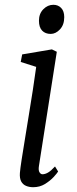

<svg xmlns="http://www.w3.org/2000/svg" viewBox="-20 -771 322 801"><path d="M118.5 10Q101.5 10 88.2 4.2Q75 -1.5 68.2 -14.5Q61.5 -27.5 63 -49.5Q64.5 -68 70.2 -104.8Q76 -141.5 83.8 -189.5Q91.5 -237.5 100.2 -290.5Q109 -343.5 117 -395.5Q125 -447.5 131 -492L66.5 -512.5L72.5 -544L196.5 -565L217 -555L142.5 -79Q139.5 -60.5 144.8 -52.2Q150 -44 157 -44Q168 -44 180.2 -51Q192.5 -58 209.5 -76.5L222.5 -55.5Q218 -48 203.8 -32.5Q189.5 -17 167.8 -3.5Q146 10 118.5 10ZM191.5 -629.5Q169 -629.5 155.8 -643.2Q142.5 -657 142.5 -684.5Q142.5 -714 160.8 -732.5Q179 -751 202.5 -751Q222.5 -751 235.2 -737.8Q248 -724.5 248 -699.5Q248 -667.5 230.2 -648.5Q212.5 -629.5 191.5 -629.5Z"/></svg>

Font: Merriweather 20pt Light
Style: Italic
Weight: 300
Italic angle: -7.8°
Version: Version 2.101